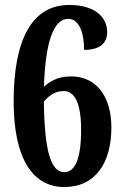

<svg xmlns="http://www.w3.org/2000/svg" viewBox="-20 -744 496 774"><path d="M239 10C365 10 429 -88 429 -230C429 -359 365 -436 267 -436C210 -436 179 -414 157 -394C163 -570 194 -668 255 -668C298 -668 319 -614 319 -543C386 -543 412 -572 412 -615C412 -672 366 -724 259 -724C108 -724 35 -583 35 -335C35 -97 117 10 239 10ZM239 -50C183 -50 159 -143 157 -335C173 -353 198 -377 236 -377C280 -377 307 -331 307 -220C307 -103 282 -50 239 -50Z"/></svg>

Font: Noto Serif Lao ExtraCondensed
Style: Bold
Weight: 700
Width: 2
Designer: Monotype Design Team
Foundry: Monotype Imaging Inc.
Version: Version 2.003